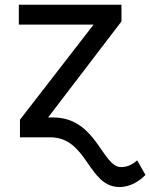

<svg xmlns="http://www.w3.org/2000/svg" viewBox="-20 -565 618 790"><path d="M198.5 -81.7H177.9L479.8 -476.9V-545.5H57.5V-463.8H365.1L62.1 -72.4V0H186.4C341.3 0 341.3 204.5 471.6 204.5C519.9 204.5 556.1 177.2 578.5 154.8L544.4 94.8C527.3 110.1 505.3 122.5 478 122.5C400.2 122.5 377.1 -81.7 198.5 -81.7Z"/></svg>

Font: Margiela Sans Text
Style: Regular
Weight: 400
Designer: Stefan Endress, Andreas Faust
Version: Version 1.100;FEAKit 1.0